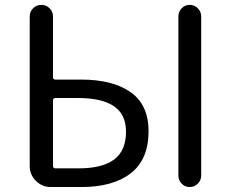

<svg xmlns="http://www.w3.org/2000/svg" viewBox="-20 -753 931 773"><path d="M184.6 0Q149.4 0 124.5 -24.9Q99.6 -49.8 99.6 -85V-686.5Q99.6 -706.1 113.3 -719.7Q127 -733.4 146.5 -733.4Q166 -733.4 179.7 -719.7Q193.4 -706.1 193.4 -686.5V-442.4Q193.4 -432.6 203.1 -432.6H306.6Q433.6 -432.6 505.9 -381.8Q578.1 -331.1 578.1 -224.6Q578.1 -111.3 506.8 -55.7Q435.5 0 307.6 0ZM193.4 -85Q193.4 -75.2 203.1 -75.2H296.9Q391.6 -75.2 439.5 -110.8Q487.3 -146.5 487.3 -222.7Q487.3 -292 439 -325.2Q390.6 -358.4 293.9 -358.4H203.1Q193.4 -358.4 193.4 -348.6ZM698.2 -45.9V-686.5Q698.2 -706.1 711.4 -719.7Q724.6 -733.4 743.7 -733.4Q762.7 -733.4 776.4 -719.7Q790 -706.1 790 -686.5V-45.9Q790 -27.3 776.4 -13.7Q762.7 0 743.7 0Q724.6 0 711.4 -13.7Q698.2 -27.3 698.2 -45.9Z"/></svg>

Font: irohamaru Regular
Style: Regular
Weight: 400
Designer: [Source Han Sans]
Ryoko NISHIZUKA  (kana & ideographs); Paul D. Hunt (Latin, Greek & Cyrillic); Wenlong ZHANG  (bopomofo
Version: Version 1.00